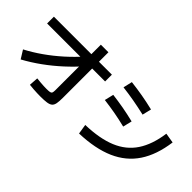

<svg xmlns="http://www.w3.org/2000/svg" viewBox="-39 -1425 2079 2079"><g transform="rotate(45 1000.0 -386.0)"><path d="M85 -184Q179 -233 273 -299Q367 -365 454.5 -443.5Q542 -522 616 -606L701 -543Q620 -450 529.5 -367Q439 -284 342 -214Q245 -144 144 -89ZM577 44Q553 44 527 43Q501 42 472 40Q443 38 409 34L416 -71Q446 -68 474 -65.5Q502 -63 525 -62Q548 -61 565 -61Q602 -61 618.5 -64.5Q635 -68 640 -80Q645 -92 645 -118V-816H761V-118Q761 -64 755 -31.5Q749 1 730.5 17Q712 33 675 38.5Q638 44 577 44ZM71 -567V-671H959V-567Z M1140 -82Q1356 -88 1499 -147.5Q1642 -207 1722 -327.5Q1802 -448 1828 -636L1943 -617Q1914 -402 1820.5 -261.5Q1727 -121 1563 -49Q1399 23 1158 31ZM1443 -360Q1349 -383 1268 -397.5Q1187 -412 1099 -423L1124 -527Q1212 -516 1293 -501.5Q1374 -487 1468 -464ZM1500 -600Q1404 -622 1320 -637Q1236 -652 1145 -663L1169 -767Q1261 -756 1345 -741.5Q1429 -727 1525 -704Z"/></g></svg>

Font: M PLUS 1 Code SemiBold
Style: Regular
Weight: 600
Designer: Coji Morishita
Foundry: UNDERFOREST DESIGN
Version: Version 1.005